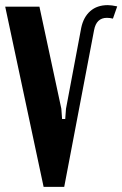

<svg xmlns="http://www.w3.org/2000/svg" viewBox="-30 -725 475 745"><path d="M123 -699.2 208 -303.2 210.9 -263.2H223.1L226.1 -303.2L285.2 -617.2Q293.9 -658.7 320.3 -681.9Q346.7 -705.1 388.2 -705.1Q402.8 -705.1 424.8 -700.2L408.2 -652.8Q396.5 -655.8 384.8 -655.8Q343.8 -655.8 335 -607.9L219.2 0H139.2L-9.8 -699.2Z"/></svg>

Font: Moniqa Black Paragraph
Style: Regular
Weight: 900
Designer: Rajesh Rajput
Foundry: Rajesh Rajput
Version: Version 1.000